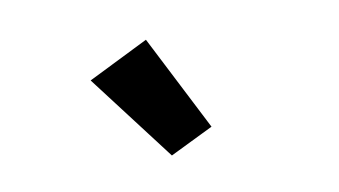

<svg xmlns="http://www.w3.org/2000/svg" viewBox="-39 -889 678 384"><g transform="rotate(-10 300.0 -697.5)"><path d="M150 -755 273 -816 372 -622 284 -579Z"/></g></svg>

Font: IBM Plex Arabic
Style: Bold
Weight: 700
Designer: Mike Abbink, Paul van der Laan, Pieter van Rosmalen, Wael Morcos, Khajak Apelian
Foundry: Bold Monday
Version: Version 1.0